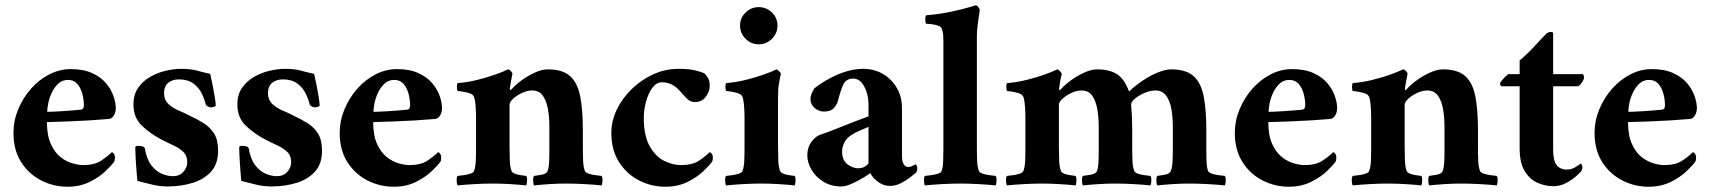

<svg xmlns="http://www.w3.org/2000/svg" viewBox="-20 -699 6484 728"><path d="M158 -236Q158 -185 173 -152.5Q188 -120 210 -103Q232 -86 255.5 -79.5Q279 -73 295 -73Q338 -73 363 -89.5Q388 -106 404 -122Q409 -121 412.5 -115Q416 -109 416 -104Q416 -91 413 -86Q404 -73 380 -50Q356 -27 319.5 -9Q283 9 236 9Q182 9 135 -15.5Q88 -40 59.5 -85.5Q31 -131 31 -195Q31 -241 49 -284.5Q67 -328 97.5 -362.5Q128 -397 167 -417Q206 -437 248 -437Q296 -437 329 -422Q362 -407 381.5 -384Q401 -361 410 -335.5Q419 -310 419 -289Q419 -273 411.5 -261Q404 -249 393 -248Q360 -245 319 -242.5Q278 -240 236 -238.5Q194 -237 158 -236ZM159 -275Q162 -275 178.5 -275.5Q195 -276 216.5 -277.5Q238 -279 257 -280.5Q276 -282 285 -283Q294 -284 296 -289.5Q298 -295 298 -299Q298 -322 292 -344Q286 -366 273 -381Q260 -396 238 -396Q216 -396 201 -382Q186 -368 176.5 -348Q167 -328 163 -307.5Q159 -287 159 -275Z M668 -438Q703 -438 728 -431Q753 -424 777 -419Q781 -403 786 -377.5Q791 -352 794.5 -330Q798 -308 798 -299Q798 -296 791.5 -294Q785 -292 780 -292Q774 -292 770 -294.5Q766 -297 761 -300Q756 -322 745 -344.5Q734 -367 713 -382.5Q692 -398 658 -398Q634 -398 618 -385Q602 -372 602 -346Q602 -321 618 -305.5Q634 -290 657.5 -280Q681 -270 702 -259Q728 -247 752 -232Q776 -217 791.5 -193Q807 -169 807 -127Q807 -78 780.5 -48.5Q754 -19 710 -5.5Q666 8 615 8Q583 8 551 -0.5Q519 -9 501 -13Q500 -21 498.5 -40Q497 -59 495.5 -80.5Q494 -102 493.5 -119Q493 -136 493 -140Q493 -145 498.5 -145.5Q504 -146 508 -146Q513 -146 520 -144Q527 -142 529 -137Q536 -95 554 -72Q572 -49 594 -40Q616 -31 635 -31Q661 -31 675.5 -47.5Q690 -64 690 -84Q690 -109 674.5 -123.5Q659 -138 636 -148.5Q613 -159 590 -171Q547 -194 516.5 -224Q486 -254 486 -303Q486 -340 503.5 -365.5Q521 -391 548.5 -407Q576 -423 607.5 -430.5Q639 -438 668 -438Z M1062 -438Q1097 -438 1122 -431Q1147 -424 1171 -419Q1175 -403 1180 -377.5Q1185 -352 1188.5 -330Q1192 -308 1192 -299Q1192 -296 1185.5 -294Q1179 -292 1174 -292Q1168 -292 1164 -294.5Q1160 -297 1155 -300Q1150 -322 1139 -344.5Q1128 -367 1107 -382.5Q1086 -398 1052 -398Q1028 -398 1012 -385Q996 -372 996 -346Q996 -321 1012 -305.5Q1028 -290 1051.5 -280Q1075 -270 1096 -259Q1122 -247 1146 -232Q1170 -217 1185.5 -193Q1201 -169 1201 -127Q1201 -78 1174.5 -48.5Q1148 -19 1104 -5.5Q1060 8 1009 8Q977 8 945 -0.5Q913 -9 895 -13Q894 -21 892.5 -40Q891 -59 889.5 -80.5Q888 -102 887.5 -119Q887 -136 887 -140Q887 -145 892.5 -145.5Q898 -146 902 -146Q907 -146 914 -144Q921 -142 923 -137Q930 -95 948 -72Q966 -49 988 -40Q1010 -31 1029 -31Q1055 -31 1069.5 -47.5Q1084 -64 1084 -84Q1084 -109 1068.5 -123.5Q1053 -138 1030 -148.5Q1007 -159 984 -171Q941 -194 910.5 -224Q880 -254 880 -303Q880 -340 897.5 -365.5Q915 -391 942.5 -407Q970 -423 1001.5 -430.5Q1033 -438 1062 -438Z M1395 -236Q1395 -185 1410 -152.5Q1425 -120 1447 -103Q1469 -86 1492.5 -79.5Q1516 -73 1532 -73Q1575 -73 1600 -89.5Q1625 -106 1641 -122Q1646 -121 1649.5 -115Q1653 -109 1653 -104Q1653 -91 1650 -86Q1641 -73 1617 -50Q1593 -27 1556.5 -9Q1520 9 1473 9Q1419 9 1372 -15.5Q1325 -40 1296.5 -85.5Q1268 -131 1268 -195Q1268 -241 1286 -284.5Q1304 -328 1334.5 -362.5Q1365 -397 1404 -417Q1443 -437 1485 -437Q1533 -437 1566 -422Q1599 -407 1618.5 -384Q1638 -361 1647 -335.5Q1656 -310 1656 -289Q1656 -273 1648.5 -261Q1641 -249 1630 -248Q1597 -245 1556 -242.5Q1515 -240 1473 -238.5Q1431 -237 1395 -236ZM1396 -275Q1399 -275 1415.5 -275.5Q1432 -276 1453.5 -277.5Q1475 -279 1494 -280.5Q1513 -282 1522 -283Q1531 -284 1533 -289.5Q1535 -295 1535 -299Q1535 -322 1529 -344Q1523 -366 1510 -381Q1497 -396 1475 -396Q1453 -396 1438 -382Q1423 -368 1413.5 -348Q1404 -328 1400 -307.5Q1396 -287 1396 -275Z M2057 -436Q2113 -436 2141.5 -410.5Q2170 -385 2180 -333.5Q2190 -282 2190 -205V-142Q2190 -111 2191 -88Q2192 -65 2198 -50Q2201 -44 2213.5 -40Q2226 -36 2240.5 -34.5Q2255 -33 2261 -32Q2265 -27 2264.5 -14Q2264 -1 2261 4Q2233 1 2195.5 -1Q2158 -3 2127 -3Q2096 -3 2065 -1Q2034 1 2005 4Q2002 -1 2001.5 -14Q2001 -27 2005 -32Q2015 -33 2033.5 -36.5Q2052 -40 2056 -50Q2061 -63 2062 -83Q2063 -103 2063 -129Q2063 -132 2063 -135.5Q2063 -139 2063 -142V-219Q2063 -254 2057.5 -285.5Q2052 -317 2038 -336.5Q2024 -356 1998 -356Q1979 -356 1959 -346.5Q1939 -337 1925.5 -324.5Q1912 -312 1912 -302V-142Q1912 -115 1913 -90Q1914 -65 1920 -50Q1923 -44 1933.5 -40Q1944 -36 1956.5 -34.5Q1969 -33 1975 -32Q1979 -27 1978.5 -14Q1978 -1 1975 4Q1947 1 1913 -1Q1879 -3 1848 -3Q1817 -3 1780.5 -1Q1744 1 1715 4Q1712 -1 1711.5 -14Q1711 -27 1715 -32Q1722 -33 1735.5 -34.5Q1749 -36 1762 -40Q1775 -44 1777 -50Q1783 -65 1784 -88Q1785 -111 1785 -142V-254Q1785 -259 1784.5 -275.5Q1784 -292 1782 -309.5Q1780 -327 1776 -334Q1772 -342 1758.5 -346Q1745 -350 1732 -352Q1719 -354 1715 -354Q1714 -355 1713 -362.5Q1712 -370 1713 -377Q1714 -384 1716 -384Q1753 -387 1789.5 -396Q1826 -405 1857 -416Q1888 -427 1906 -436Q1911 -436 1917 -429.5Q1923 -423 1923 -419Q1922 -415 1919.5 -401.5Q1917 -388 1915 -376Q1913 -364 1913 -363Q1913 -358 1914 -357Q1916 -357 1921 -362Q1935 -378 1958.5 -395Q1982 -412 2008.5 -424Q2035 -436 2057 -436Z M2671 -373Q2671 -352 2656 -332Q2641 -312 2615 -312Q2596 -312 2582 -327.5Q2568 -343 2556 -356Q2528 -387 2490 -387Q2469 -387 2453.5 -366Q2438 -345 2429.5 -313.5Q2421 -282 2421 -252Q2421 -184 2443.5 -144.5Q2466 -105 2498.5 -89Q2531 -73 2562 -73Q2605 -73 2630 -89.5Q2655 -106 2671 -122Q2676 -121 2679.5 -115Q2683 -109 2683 -104Q2683 -91 2680 -86Q2671 -73 2647 -50Q2623 -27 2586.5 -9Q2550 9 2503 9Q2449 9 2402 -15.5Q2355 -40 2326.5 -85.5Q2298 -131 2298 -195Q2298 -240 2318.5 -283Q2339 -326 2375 -361Q2411 -396 2456.5 -417Q2502 -438 2553 -438Q2594 -438 2619 -431.5Q2644 -425 2652 -420Q2659 -413 2665 -402.5Q2671 -392 2671 -373Z M2930 -302V-142Q2930 -115 2931 -90Q2932 -65 2938 -50Q2941 -44 2951.5 -40Q2962 -36 2974.5 -34.5Q2987 -33 2993 -32Q2997 -27 2996.5 -14Q2996 -1 2993 4Q2965 1 2931 -1Q2897 -3 2866 -3Q2835 -3 2798.5 -1Q2762 1 2733 4Q2730 -1 2729.5 -14Q2729 -27 2733 -32Q2740 -33 2753.5 -34.5Q2767 -36 2780 -40Q2793 -44 2795 -50Q2801 -65 2802 -88Q2803 -111 2803 -142V-254Q2803 -259 2802.5 -275.5Q2802 -292 2800 -309.5Q2798 -327 2794 -334Q2790 -342 2776.5 -346Q2763 -350 2750 -352Q2737 -354 2733 -354Q2732 -355 2731 -362.5Q2730 -370 2731 -377Q2732 -384 2734 -384Q2771 -387 2807.5 -396Q2844 -405 2875 -416Q2906 -427 2924 -436Q2929 -435 2935 -428Q2941 -421 2941 -419Q2939 -413 2935.5 -393.5Q2932 -374 2931 -363Q2930 -347 2930 -327Q2930 -307 2930 -302ZM2786 -602Q2786 -631 2807 -651.5Q2828 -672 2857 -672Q2886 -672 2907 -651.5Q2928 -631 2928 -602Q2928 -573 2907 -552Q2886 -531 2857 -531Q2828 -531 2807 -552Q2786 -573 2786 -602Z M3253 -438Q3294 -438 3327 -419Q3360 -400 3380 -366.5Q3400 -333 3400 -289V-106Q3400 -87 3406.5 -76.5Q3413 -66 3423 -66Q3434 -66 3441 -70.5Q3448 -75 3451 -76Q3458 -73 3458 -60Q3458 -52 3454 -45Q3447 -39 3431 -26.5Q3415 -14 3395 -4Q3375 6 3354 6Q3330 6 3308.5 -10Q3287 -26 3280 -43Q3276 -39 3255.5 -26.5Q3235 -14 3211 -3Q3187 8 3169 8Q3132 8 3103 -9.5Q3074 -27 3057.5 -54.5Q3041 -82 3041 -111Q3041 -140 3057 -161.5Q3073 -183 3092 -189Q3111 -195 3144 -208Q3177 -221 3212.5 -235Q3248 -249 3273 -258V-304Q3273 -341 3257 -371Q3241 -401 3215 -401Q3187 -401 3176.5 -376.5Q3166 -352 3158 -319Q3154 -303 3142 -289.5Q3130 -276 3104 -276Q3085 -276 3069 -289.5Q3053 -303 3053 -323Q3053 -333 3057 -343Q3061 -353 3067 -363Q3072 -368 3089.5 -380Q3107 -392 3133 -405.5Q3159 -419 3190 -428.5Q3221 -438 3253 -438ZM3233 -61Q3251 -61 3262 -69Q3273 -77 3273 -81V-218Q3258 -211 3240.5 -204Q3223 -197 3208 -187Q3188 -174 3180 -155.5Q3172 -137 3173 -121Q3174 -90 3194 -75.5Q3214 -61 3233 -61Z M3557 -545Q3557 -558 3556 -568.5Q3555 -579 3550 -592Q3548 -598 3536 -602Q3524 -606 3511 -607.5Q3498 -609 3492 -609Q3489 -609 3488.5 -623.5Q3488 -638 3492 -641Q3547 -646 3588.5 -655Q3630 -664 3654.5 -671.5Q3679 -679 3680 -679Q3685 -678 3689.5 -672Q3694 -666 3695 -662Q3695 -662 3692.5 -645Q3690 -628 3687 -605Q3684 -582 3684 -562V-142Q3684 -111 3685 -88Q3686 -65 3692 -50Q3695 -44 3707.5 -40Q3720 -36 3734.5 -34.5Q3749 -33 3755 -32Q3759 -27 3758.5 -14Q3758 -1 3755 4Q3727 1 3689.5 -1Q3652 -3 3621 -3Q3590 -3 3553 -1Q3516 1 3487 4Q3484 -1 3483.5 -14Q3483 -27 3487 -32Q3494 -33 3508 -34.5Q3522 -36 3535 -40Q3548 -44 3550 -50Q3555 -63 3556 -83Q3557 -103 3557 -129Q3557 -132 3557 -135.5Q3557 -139 3557 -142Z M4140 -436Q4187 -436 4215.5 -417.5Q4244 -399 4261 -352Q4283 -373 4311.5 -392.5Q4340 -412 4369.5 -424Q4399 -436 4421 -436Q4477 -436 4505.5 -410.5Q4534 -385 4544 -333.5Q4554 -282 4554 -205V-142Q4554 -139 4554 -135.5Q4554 -132 4554 -129Q4554 -103 4555 -83Q4556 -63 4561 -50Q4564 -44 4576.5 -40Q4589 -36 4603.5 -34.5Q4618 -33 4624 -32Q4628 -27 4627.5 -14Q4627 -1 4624 4Q4596 1 4558.5 -1Q4521 -3 4490 -3Q4459 -3 4428 -1Q4397 1 4368 4Q4365 -1 4364.5 -14Q4364 -27 4368 -32Q4378 -33 4396.5 -36.5Q4415 -40 4419 -50Q4425 -65 4426 -88Q4427 -111 4427 -142V-219Q4427 -254 4421.5 -285.5Q4416 -317 4401.5 -336.5Q4387 -356 4361 -356Q4342 -356 4320.5 -347Q4299 -338 4284 -325.5Q4269 -313 4269 -303V-297Q4271 -277 4272 -254Q4273 -231 4273 -205V-142Q4273 -111 4274 -88Q4275 -65 4281 -50Q4284 -44 4296 -40Q4308 -36 4322 -34.5Q4336 -33 4342 -32Q4346 -27 4345.5 -14Q4345 -1 4342 4Q4314 1 4277.5 -1Q4241 -3 4210 -3Q4179 -3 4147 -1Q4115 1 4086 4Q4083 -1 4082.5 -14Q4082 -27 4086 -32Q4096 -33 4115.5 -36.5Q4135 -40 4139 -50Q4144 -63 4145 -83Q4146 -103 4146 -129Q4146 -132 4146 -135.5Q4146 -139 4146 -142V-219Q4146 -254 4140.5 -285.5Q4135 -317 4121 -336.5Q4107 -356 4081 -356Q4062 -356 4042 -346.5Q4022 -337 4008.5 -324.5Q3995 -312 3995 -302V-142Q3995 -115 3996 -90Q3997 -65 4003 -50Q4006 -44 4016.5 -40Q4027 -36 4039.5 -34.5Q4052 -33 4058 -32Q4062 -27 4061.5 -14Q4061 -1 4058 4Q4030 1 3996 -1Q3962 -3 3931 -3Q3900 -3 3863.5 -1Q3827 1 3798 4Q3795 -1 3794.5 -14Q3794 -27 3798 -32Q3805 -33 3818.5 -34.5Q3832 -36 3845 -40Q3858 -44 3860 -50Q3866 -65 3867 -88Q3868 -111 3868 -142V-254Q3868 -259 3867.5 -275.5Q3867 -292 3865 -309.5Q3863 -327 3859 -334Q3855 -342 3841.5 -346Q3828 -350 3815 -352Q3802 -354 3798 -354Q3797 -355 3796 -362.5Q3795 -370 3796 -377Q3797 -384 3799 -384Q3836 -387 3872.5 -396Q3909 -405 3940 -416Q3971 -427 3989 -436Q3994 -435 4000 -428Q4006 -421 4006 -419Q4005 -415 4002 -401.5Q3999 -388 3997.5 -376Q3996 -364 3996 -363Q3996 -358 3997 -357Q3999 -357 4004 -362Q4018 -378 4041.5 -395Q4065 -412 4091.5 -424Q4118 -436 4140 -436Z M4789 -236Q4789 -185 4804 -152.5Q4819 -120 4841 -103Q4863 -86 4886.5 -79.5Q4910 -73 4926 -73Q4969 -73 4994 -89.5Q5019 -106 5035 -122Q5040 -121 5043.5 -115Q5047 -109 5047 -104Q5047 -91 5044 -86Q5035 -73 5011 -50Q4987 -27 4950.5 -9Q4914 9 4867 9Q4813 9 4766 -15.5Q4719 -40 4690.5 -85.5Q4662 -131 4662 -195Q4662 -241 4680 -284.5Q4698 -328 4728.5 -362.5Q4759 -397 4798 -417Q4837 -437 4879 -437Q4927 -437 4960 -422Q4993 -407 5012.5 -384Q5032 -361 5041 -335.5Q5050 -310 5050 -289Q5050 -273 5042.5 -261Q5035 -249 5024 -248Q4991 -245 4950 -242.5Q4909 -240 4867 -238.5Q4825 -237 4789 -236ZM4790 -275Q4793 -275 4809.5 -275.5Q4826 -276 4847.5 -277.5Q4869 -279 4888 -280.5Q4907 -282 4916 -283Q4925 -284 4927 -289.5Q4929 -295 4929 -299Q4929 -322 4923 -344Q4917 -366 4904 -381Q4891 -396 4869 -396Q4847 -396 4832 -382Q4817 -368 4807.5 -348Q4798 -328 4794 -307.5Q4790 -287 4790 -275Z M5451 -436Q5507 -436 5535.5 -410.5Q5564 -385 5574 -333.5Q5584 -282 5584 -205V-142Q5584 -111 5585 -88Q5586 -65 5592 -50Q5595 -44 5607.5 -40Q5620 -36 5634.5 -34.5Q5649 -33 5655 -32Q5659 -27 5658.5 -14Q5658 -1 5655 4Q5627 1 5589.5 -1Q5552 -3 5521 -3Q5490 -3 5459 -1Q5428 1 5399 4Q5396 -1 5395.5 -14Q5395 -27 5399 -32Q5409 -33 5427.5 -36.5Q5446 -40 5450 -50Q5455 -63 5456 -83Q5457 -103 5457 -129Q5457 -132 5457 -135.5Q5457 -139 5457 -142V-219Q5457 -254 5451.5 -285.5Q5446 -317 5432 -336.5Q5418 -356 5392 -356Q5373 -356 5353 -346.5Q5333 -337 5319.5 -324.5Q5306 -312 5306 -302V-142Q5306 -115 5307 -90Q5308 -65 5314 -50Q5317 -44 5327.5 -40Q5338 -36 5350.5 -34.5Q5363 -33 5369 -32Q5373 -27 5372.5 -14Q5372 -1 5369 4Q5341 1 5307 -1Q5273 -3 5242 -3Q5211 -3 5174.5 -1Q5138 1 5109 4Q5106 -1 5105.5 -14Q5105 -27 5109 -32Q5116 -33 5129.5 -34.5Q5143 -36 5156 -40Q5169 -44 5171 -50Q5177 -65 5178 -88Q5179 -111 5179 -142V-254Q5179 -259 5178.5 -275.5Q5178 -292 5176 -309.5Q5174 -327 5170 -334Q5166 -342 5152.5 -346Q5139 -350 5126 -352Q5113 -354 5109 -354Q5108 -355 5107 -362.5Q5106 -370 5107 -377Q5108 -384 5110 -384Q5147 -387 5183.5 -396Q5220 -405 5251 -416Q5282 -427 5300 -436Q5305 -436 5311 -429.5Q5317 -423 5317 -419Q5316 -415 5313.5 -401.5Q5311 -388 5309 -376Q5307 -364 5307 -363Q5307 -358 5308 -357Q5310 -357 5315 -362Q5329 -378 5352.5 -395Q5376 -412 5402.5 -424Q5429 -436 5451 -436Z M5869 -418H5980Q5983 -418 5984.5 -413.5Q5986 -409 5986 -405Q5986 -398 5979 -387.5Q5972 -377 5964 -372H5869V-130Q5869 -91 5882 -73.5Q5895 -56 5922 -56Q5939 -56 5955.5 -66.5Q5972 -77 5974 -79Q5976 -78 5978 -73.5Q5980 -69 5980 -65Q5980 -61 5977.5 -55Q5975 -49 5973 -47Q5969 -42 5954 -29Q5939 -16 5917 -4.5Q5895 7 5869 7Q5839 7 5809.5 -6Q5780 -19 5761 -50.5Q5742 -82 5742 -136V-372H5673Q5669 -374 5668.5 -378Q5668 -382 5668 -385Q5676 -396 5683 -403.5Q5690 -411 5699 -418H5742V-470Q5770 -493 5796.5 -522Q5823 -551 5845 -573Q5853 -578 5860.5 -578Q5868 -578 5869 -573Z M6153 -236Q6153 -185 6168 -152.5Q6183 -120 6205 -103Q6227 -86 6250.5 -79.5Q6274 -73 6290 -73Q6333 -73 6358 -89.5Q6383 -106 6399 -122Q6404 -121 6407.5 -115Q6411 -109 6411 -104Q6411 -91 6408 -86Q6399 -73 6375 -50Q6351 -27 6314.5 -9Q6278 9 6231 9Q6177 9 6130 -15.5Q6083 -40 6054.5 -85.5Q6026 -131 6026 -195Q6026 -241 6044 -284.5Q6062 -328 6092.5 -362.5Q6123 -397 6162 -417Q6201 -437 6243 -437Q6291 -437 6324 -422Q6357 -407 6376.5 -384Q6396 -361 6405 -335.5Q6414 -310 6414 -289Q6414 -273 6406.5 -261Q6399 -249 6388 -248Q6355 -245 6314 -242.5Q6273 -240 6231 -238.5Q6189 -237 6153 -236ZM6154 -275Q6157 -275 6173.5 -275.5Q6190 -276 6211.5 -277.5Q6233 -279 6252 -280.5Q6271 -282 6280 -283Q6289 -284 6291 -289.5Q6293 -295 6293 -299Q6293 -322 6287 -344Q6281 -366 6268 -381Q6255 -396 6233 -396Q6211 -396 6196 -382Q6181 -368 6171.5 -348Q6162 -328 6158 -307.5Q6154 -287 6154 -275Z"/></svg>

Font: Amiri
Style: Bold
Weight: 700
Designer: Khaled Hosny
Version: Version 0.113